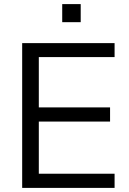

<svg xmlns="http://www.w3.org/2000/svg" viewBox="-20 -915 628 935"><path d="M88 0V-705H538V-637H169V-392H516V-323H169V-69H538V0ZM283 -807V-895H373V-807Z"/></svg>

Font: Mulish ExtraLight
Style: Regular
Weight: 400
Version: Version 3.603